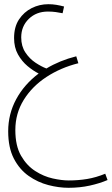

<svg xmlns="http://www.w3.org/2000/svg" viewBox="-20 -503 532 914"><path d="M306 391Q260 391 210 378Q160 365 116.5 334.5Q73 304 46 252Q19 200 19 122Q19 40 57 -30.5Q95 -101 164 -153Q138 -166 111 -188.5Q84 -211 65.5 -244Q47 -277 47 -322Q47 -375 70.5 -410.5Q94 -446 131 -464.5Q168 -483 210 -483Q230 -483 248 -480Q266 -477 285 -472L278 -440Q263 -443 246 -445.5Q229 -448 208 -448Q153 -448 117 -413Q81 -378 81 -325Q81 -283 101 -253Q121 -223 149 -204.5Q177 -186 201 -177Q264 -215 343 -235L353 -202Q269 -181 201 -136.5Q133 -92 93 -27.5Q53 37 53 116Q53 191 80 238Q107 285 147.5 311Q188 337 231 346.5Q274 356 307 356Q353 356 395 349Q437 342 481 324L492 354Q455 370 407.5 380.5Q360 391 306 391Z"/></svg>

Font: Noto Sans Arabic Cond ExtLt
Style: Regular
Weight: 200
Width: 3
Designer: Monotype Design Team, Nadine Chahine, Nizar Qandah and Khaled Hosny
Foundry: Monotype Imaging Inc.
Version: Version 2.012; ttfautohint (v1.8.4.7-5d5b)